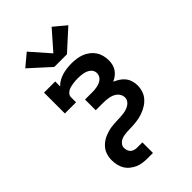

<svg xmlns="http://www.w3.org/2000/svg" viewBox="-290 -879 1179 1179"><g transform="rotate(-45 300.0 -289.0)"><path d="M253 205Q232 205 211 202Q190 199 171 190.5Q152 182 135.5 168.5Q119 155 108.5 137Q98 119 93.5 98Q89 77 89 56Q89 43 91.5 29Q94 15 99 2Q104 -11 112 -22Q120 -33 130.5 -42.5Q141 -52 153 -59.5Q165 -67 177.5 -72Q190 -77 203.5 -81Q217 -85 230.5 -87Q244 -89 258 -90Q272 -91 285.5 -91.5Q299 -92 313 -92.5Q327 -93 341 -95Q355 -97 368 -101Q381 -105 393 -112.5Q405 -120 412.5 -132Q420 -144 420 -158Q420 -171 414 -183Q408 -195 398 -203.5Q388 -212 376 -217Q364 -222 351.5 -224.5Q339 -227 326 -228Q313 -229 300 -229H237V-322H300Q311 -322 322.5 -323Q334 -324 345 -326.5Q356 -329 366.5 -333.5Q377 -338 385.5 -345Q394 -352 399 -363Q404 -374 404 -385Q404 -396 399 -406.5Q394 -417 385 -424Q376 -431 365 -435.5Q354 -440 343 -442Q332 -444 320.5 -445Q309 -446 298 -446Q287 -446 275.5 -445Q264 -444 253 -442.5Q242 -441 231 -438Q220 -435 210.5 -429.5Q201 -424 193.5 -414.5Q186 -405 186 -394V-349H89V-530H186V-487Q200 -502 218 -512Q236 -522 255 -527.5Q274 -533 294.5 -535.5Q315 -538 335 -538Q356 -538 378 -535Q400 -532 420.5 -524Q441 -516 458.5 -502.5Q476 -489 488 -471Q500 -453 505.5 -431.5Q511 -410 511 -388Q511 -370 506.5 -352.5Q502 -335 492 -320.5Q482 -306 467.5 -295Q453 -284 437 -277Q455 -269 472.5 -258Q490 -247 502.5 -231Q515 -215 521 -195Q527 -175 527 -155Q527 -141 524.5 -127.5Q522 -114 517 -101Q512 -88 504 -77Q496 -66 486 -56.5Q476 -47 464.5 -39.5Q453 -32 440.5 -26Q428 -20 415 -15.5Q402 -11 388.5 -8Q375 -5 361.5 -3.5Q348 -2 334 -1Q320 0 306.5 0Q293 0 279 1Q265 2 251.5 4.5Q238 7 225.5 13.5Q213 20 204.5 31.5Q196 43 196 56Q196 68 199.5 79Q203 90 211 98Q219 106 230.5 109.5Q242 113 253 113H300V205ZM355 -597H245L113 -717L192 -783L300 -660L408 -783L487 -717Z"/></g></svg>

Font: Iosevka Curly Slab SmBdEx
Style: Regular
Weight: 600
Width: 7
Monospace: yes
Designer: Belleve Invis
Foundry: Belleve Invis
Version: Version 11.1.0; ttfautohint (v1.8.3)